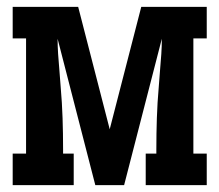

<svg xmlns="http://www.w3.org/2000/svg" viewBox="-20 -540 640 560"><path d="M17 0V-92H56V-428H17V-520H208L300 -163L392 -520H583V-428H544V-92H583V0H405V-92H436V-104Q436 -150 437.5 -195.5Q439 -241 443 -286L447 -338Q449 -360 450.5 -382.5Q452 -405 452 -427L342 0H258L148 -427Q148 -405 149.5 -382.5Q151 -360 153 -338L157 -286Q161 -241 162.5 -195.5Q164 -150 164 -104V-92H195V0Z"/></svg>

Font: Iosevka HT Extended
Style: Bold
Weight: 700
Width: 7
Monospace: yes
Designer: Belleve Invis
Foundry: Belleve Invis
Version: Version 32.3.0; ttfautohint (v1.8.4)